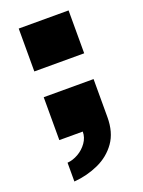

<svg xmlns="http://www.w3.org/2000/svg" viewBox="-139 -593 634 854"><g transform="rotate(-20 178.5 -166.0)"><path d="M61 196V107Q87 105 112.5 90.5Q138 76 155 52Q172 28 172 0H61V-203H297V-23Q297 49 264 95.5Q231 142 177 166.5Q123 191 61 196ZM61 -325V-528H297V-325Z"/></g></svg>

Font: Archivo SemiBold SemiExpanded Black
Style: Regular
Weight: 900
Width: 6
Version: Version 2.001